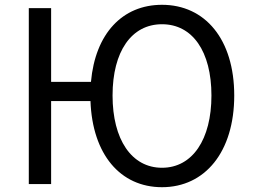

<svg xmlns="http://www.w3.org/2000/svg" viewBox="-20 -767 1054 800"><path d="M655 -68C528 -68 449 -186 449 -369C449 -553 528 -666 655 -666C782 -666 861 -553 861 -369C861 -186 782 -68 655 -68ZM193 -426V-733H100V0H193V-346H357C365 -124 481 13 655 13C834 13 956 -134 956 -369C956 -604 834 -747 655 -747C490 -747 377 -627 359 -426Z"/></svg>

Font: Noto Sans CJK TC Regular
Style: Regular
Weight: 400
Designer: Ryoko NISHIZUKA (kana & ideographs); Paul D. Hunt (Latin, Greek & Cyrillic); Wenlong ZHANG (bopomofo); Sandoll Communica
Foundry: Adobe Systems Incorporated
Version: Version 1.001;PS 1.001;hotconv 1.0.78;makeotf.lib2.5.61930